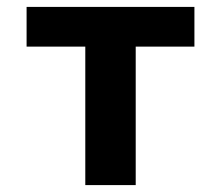

<svg xmlns="http://www.w3.org/2000/svg" viewBox="-20 -536 640 556"><path d="M227 -401H57V-516H543V-401H373V0H227Z"/></svg>

Font: Lilex
Style: Regular
Weight: 400
Monospace: yes
Designer: Mike Abbink, Paul van der Laan, Pieter van Rosmalen, Mikhael Khrustik
Foundry: Mikhael Khrustik
Version: Version 2.510